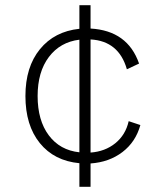

<svg xmlns="http://www.w3.org/2000/svg" viewBox="-20 -620 640 740"><path d="M521 -138Q503 -73 452 -34Q401 5 329 10V100H286V9Q189 0 133.5 -68.5Q78 -137 78 -250Q78 -362 134 -430.5Q190 -499 286 -509V-600H329V-510Q472 -502 516 -375L469 -353Q438 -462 329 -468V-32Q385 -36 424.5 -68Q464 -100 476 -153ZM125 -250Q125 -156 168 -98.5Q211 -41 286 -33V-467Q212 -458 168.5 -400.5Q125 -343 125 -250Z"/></svg>

Font: Elaine Sans Light
Style: Regular
Weight: 300
Designer: Wei Huang
Foundry: Wei Huang
Version: Version 2.001;December 24, 2019;FontCreator 12.0.0.2547 64-b